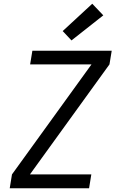

<svg xmlns="http://www.w3.org/2000/svg" viewBox="-20 -1006 640 1026"><path d="M32 0 44 -74 469 -662H141L153 -735H577L565 -662L140 -74H468L456 0ZM362 -790 315 -840 473 -986 532 -924Z"/></svg>

Font: Zed Sans Extended
Style: Italic
Weight: 400
Width: 7
Italic angle: -9°
Designer: Belleve Invis
Foundry: Belleve Invis
Version: Version 1.0.0; ttfautohint (v1.8.4)